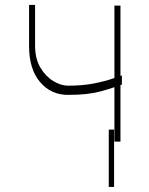

<svg xmlns="http://www.w3.org/2000/svg" viewBox="-20 -568 597 770"><path d="M463.1 -545.5V-263.5Q465.9 -264.6 468.8 -265.6V-228.7Q467 -228 463.4 -226.9Q463.4 -226.9 463.1 -226.6V0H438.9V-218.4Q408.4 -208.1 381.9 -201.2Q355.5 -194.2 325.3 -190.9Q295.1 -187.5 252.8 -187.5Q185 -187.1 140.6 -239Q96.2 -290.8 96.6 -384.9V-548.3H120.7V-384.9Q120.7 -332.4 142 -296.7Q163.4 -261 194.1 -242.7Q224.8 -224.4 252.8 -224.4Q310.7 -224.4 355.1 -233Q399.5 -241.5 438.9 -255V-545.5ZM437.5 -48.3V181.8H416.2V-48.3Z"/></svg>

Font: Inter UI Thin
Style: Regular
Weight: 100
Designer: Rasmus Andersson
Foundry: rsms
Version: 3.2;8d6f07862